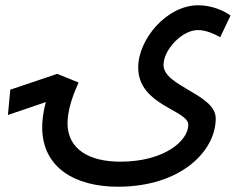

<svg xmlns="http://www.w3.org/2000/svg" viewBox="-20 -521 909 728"><path d="M427 187C666 187 798 52 798 -72C798 -164 600 -193 600 -275C600 -332 670 -407 730 -407C761 -407 791 -393 815 -380L854 -462C831 -479 786 -501 731 -501C613 -501 504 -373 504 -265C504 -121 694 -104 694 -48C694 13 603 92 436 92C317 92 236 44 236 -54C237 -96 248 -142 278 -208L197 -241L19 -181L10 -85L154 -134C142 -91 140 -58 140 -38C140 114 264 187 427 187Z"/></svg>

Font: Noto Sans Arabic UI SmCn Md
Style: Regular
Weight: 500
Width: 4
Designer: Monotype Design Team, Nadine Chahine and Nizar Qandah
Foundry: Monotype Imaging Inc.
Version: Version 2.010